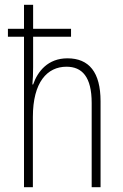

<svg xmlns="http://www.w3.org/2000/svg" viewBox="-20 -780 512 800"><path d="M118 -760H80V-660H13V-627H80V0H117V-293C117 -438 177 -502 257 -502C322 -502 362 -460 362 -351V0H399V-358C399 -479 351 -537 261 -537C180 -537 137 -483 118 -428H115C117 -452 118 -470 118 -500V-627H276V-660H118Z"/></svg>

Font: Noto Sans Sinhala UI Condensed ExtraLight
Style: Regular
Weight: 200
Width: 3
Designer: Jelle Bosma - Monotype Design Team
Foundry: Monotype Imaging Inc.
Version: Version 2.006